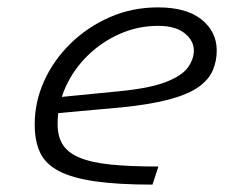

<svg xmlns="http://www.w3.org/2000/svg" viewBox="-20 -495 654 520"><path d="M408 -425Q354 -425 305 -403.5Q256 -382 218 -345Q180 -308 158 -260Q136 -212 136 -159Q136 -126 149.5 -104Q163 -82 194.5 -68.5Q226 -55 278.5 -49.5Q331 -44 409 -44L393 5Q299 5 237 -4Q175 -13 139 -32Q103 -51 88.5 -82Q74 -113 74 -158Q74 -219 99.5 -275.5Q125 -332 171 -377Q217 -422 277.5 -448.5Q338 -475 408 -475Q485 -475 526 -442Q567 -409 567 -358Q567 -330 556.5 -305Q546 -280 518.5 -260Q491 -240 439.5 -226Q388 -212 307 -204L97 -185L111 -229L304 -248Q386 -256 429.5 -273Q473 -290 489 -312.5Q505 -335 505 -358Q505 -385 480 -405Q455 -425 408 -425Z"/></svg>

Font: Intel One Mono Light
Style: Italic
Weight: 300
Italic angle: -16°
Monospace: yes
Designer: Fred Shallcrass
Foundry: Frere-Jones Type LLC
Version: Version 1.004